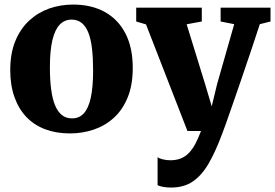

<svg xmlns="http://www.w3.org/2000/svg" viewBox="-20 -588 1234 862"><path d="M26 -273.5Q26 -348.5 48.8 -403.8Q71.5 -459 111 -495.5Q150.5 -532 201 -549.8Q251.5 -567.5 308 -567.5Q391 -567.5 451 -534Q511 -500.5 543.5 -437.2Q576 -374 576 -283Q576 -206 553.2 -150.5Q530.5 -95 491.2 -59.2Q452 -23.5 401 -6.2Q350 11 293.5 11Q232 11 182.5 -7.8Q133 -26.5 98.2 -63Q63.5 -99.5 44.8 -152.5Q26 -205.5 26 -273.5ZM303.5 -56.5Q335.5 -56.5 356.2 -79Q377 -101.5 387.5 -149Q398 -196.5 398 -270.5Q398 -327 393 -370Q388 -413 376.5 -441.8Q365 -470.5 346.5 -485.2Q328 -500 301.5 -500Q270 -500 248.2 -477.5Q226.5 -455 215.2 -407.8Q204 -360.5 204 -286Q204 -229 209.8 -186Q215.5 -143 227.5 -114.5Q239.5 -86 258.2 -71.2Q277 -56.5 303.5 -56.5ZM748 254Q728.5 254 713.2 251.2Q698 248.5 687.5 243.5V118Q695 123.5 711 127.5Q727 131.5 745 131.5Q771.5 131.5 792 123.2Q812.5 115 828.5 98.2Q844.5 81.5 857.5 56.8Q870.5 32 882.5 0H821.5L635.5 -478.5L591.5 -491.5V-553.5H886V-491.5L818 -479L900.5 -211.5L930.5 -110.5L955 -211.5L1031.5 -479.5L970.5 -491.5V-553.5H1194.5V-491.5L1146.5 -479.5Q1128 -423 1106.2 -358Q1084.5 -293 1062.8 -230Q1041 -167 1022.8 -114.2Q1004.5 -61.5 992.2 -27.2Q980 7 977.5 12.5Q949 89.5 918.2 143.5Q887.5 197.5 847 225.8Q806.5 254 748 254Z"/></svg>

Font: Merriweather 24pt Black
Style: Regular
Weight: 900
Designer: Eben Sorkin
Foundry: Eben Sorkin
Version: Version 2.100